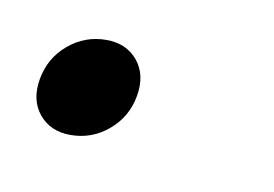

<svg xmlns="http://www.w3.org/2000/svg" viewBox="-36 -111 214 150"><g transform="rotate(10 71.0 -36.0)"><path d="M25 3Q9 3 0 -8Q-9 -19 -6 -36Q-3 -53 10 -64Q23 -75 40 -75Q56 -75 65 -64Q74 -53 71 -36Q68 -19 55 -8Q42 3 25 3Z"/></g></svg>

Font: Poppins ExtraLight
Style: Italic
Weight: 275
Italic angle: -10°
Designer: Ninad Kale (Devanagari), Jonny Pinhorn (Latin)
Foundry: Indian Type Foundry
Version: Version 3.200;PS 1.000;hotconv 16.6.54;makeotf.lib2.5.65590